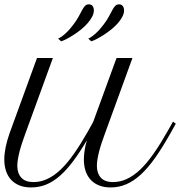

<svg xmlns="http://www.w3.org/2000/svg" viewBox="-63 -842 819 872"><path d="M105 -578.6H177.2L52.7 -236.8Q45.9 -217.8 39.1 -198Q32.2 -178.2 27.1 -158.9Q22 -139.6 18.8 -121.8Q15.6 -104 15.6 -88.9Q15.6 -55.2 33.7 -35.2Q51.8 -15.1 88.9 -15.1Q121.6 -15.1 152.1 -29.3Q182.6 -43.5 212.6 -72Q242.7 -100.6 272.9 -143.8Q303.2 -187 335.9 -244.6L359.9 -287.6L466.3 -578.6H538.6L414.1 -236.8Q407.2 -217.8 400.4 -198Q393.6 -178.2 388.4 -158.9Q383.3 -139.6 380.1 -121.8Q377 -104 377 -88.9Q377 -55.2 394.8 -35.2Q412.6 -15.1 450.2 -15.1Q482.9 -15.1 513.4 -29.3Q543.9 -43.5 574 -72Q604 -100.6 634.3 -143.8Q664.6 -187 697.3 -244.6L722.7 -289.6L735.4 -280.3L710.4 -235.4Q674.8 -172.4 642.3 -126.2Q609.9 -80.1 577.4 -50Q544.9 -20 511.2 -5.4Q477.5 9.3 439.5 9.3Q409.7 9.3 387 0.2Q364.3 -8.8 348.9 -25.4Q333.5 -42 325.7 -65.4Q317.9 -88.9 317.9 -117.7Q317.9 -136.7 321.3 -158.9Q324.7 -181.2 331.5 -204.6Q298.8 -149.4 268.6 -109.1Q238.3 -68.8 208 -42.5Q177.7 -16.1 145.8 -3.4Q113.8 9.3 78.1 9.3Q48.3 9.3 25.6 0.2Q2.9 -8.8 -12.5 -25.4Q-27.8 -42 -35.6 -65.4Q-43.5 -88.9 -43.5 -117.7Q-43.5 -143.1 -37.4 -173.3Q-31.2 -203.6 -19.5 -236.8ZM200.7 -666.5Q216.3 -673.3 235.4 -690.9Q254.4 -708.5 271.5 -731.9Q286.1 -751.5 294.9 -768.1Q303.7 -784.7 310.3 -796.9Q316.9 -809.1 323.5 -815.7Q330.1 -822.3 340.3 -822.3Q352.5 -822.3 357.9 -814.2Q363.3 -806.2 363.3 -794.9Q363.3 -780.8 355.2 -765.6Q347.2 -750.5 334.5 -736.1Q321.8 -721.7 305.7 -708.5Q289.6 -695.3 272.9 -684.6Q256.3 -673.8 241 -665.8Q225.6 -657.7 214.8 -654.3ZM337.9 -666.5Q353 -673.3 372.3 -690.9Q391.6 -708.5 408.7 -731.9Q423.3 -751.5 432.1 -768.1Q440.9 -784.7 447.5 -796.9Q454.1 -809.1 460.7 -815.7Q467.3 -822.3 477.5 -822.3Q489.3 -822.3 494.9 -814.2Q500.5 -806.2 500.5 -794.9Q500.5 -780.8 492.4 -765.6Q484.4 -750.5 471.7 -736.1Q459 -721.7 442.6 -708.5Q426.3 -695.3 409.7 -684.6Q393.1 -673.8 377.7 -665.8Q362.3 -657.7 351.6 -654.3Z"/></svg>

Font: Petit Formal Script
Style: Regular
Weight: 400
Version: Version 1.001; ttfautohint (v0.8) -G 200 -r 50